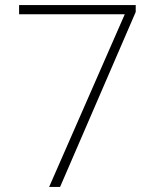

<svg xmlns="http://www.w3.org/2000/svg" viewBox="-20 -734 610 754"><path d="M173 0 470 -678H55V-714H513V-687L216 0Z"/></svg>

Font: Noto Sans Khmer ExtraLight
Style: Regular
Weight: 250
Version: Version 2.003